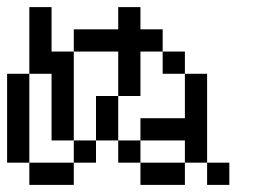

<svg xmlns="http://www.w3.org/2000/svg" viewBox="-20 -520 728 540"><path d="M0 -62.5V-125H62.5V-62.5ZM0 -125V-187.5H62.5V-125ZM0 -187.5V-250H62.5V-187.5ZM62.5 0V-62.5H125V0ZM125 0V-62.5H187.5V0ZM187.5 -62.5V-125H250V-62.5ZM125 -125V-187.5H187.5V-125ZM125 -187.5V-250H187.5V-187.5ZM62.5 -312.5V-375H125V-312.5ZM125 -250V-312.5H187.5V-250ZM62.5 -375V-437.5H125V-375ZM187.5 -375V-437.5H250V-375ZM250 -375V-437.5H312.5V-375ZM312.5 -375V-437.5H375V-375ZM375 -375V-437.5H437.5V-375ZM312.5 -437.5V-500H375V-437.5ZM312.5 -312.5V-375H375V-312.5ZM312.5 -250V-312.5H375V-250ZM250 -187.5V-250H312.5V-187.5ZM250 -125V-187.5H312.5V-125ZM312.5 -62.5V-125H375V-62.5ZM375 -125V-187.5H437.5V-125ZM437.5 -125V-187.5H500V-125ZM375 0V-62.5H437.5V0ZM437.5 0V-62.5H500V0ZM500 -62.5V-125H562.5V-62.5ZM500 -125V-187.5H562.5V-125ZM500 -187.5V-250H562.5V-187.5ZM500 -250V-312.5H562.5V-250ZM437.5 -312.5V-375H500V-312.5ZM562.5 0V-62.5H625V0ZM0 -250V-312.5H62.5V-250ZM125 -312.5V-375H187.5V-312.5ZM62.5 -437.5V-500H125V-437.5Z"/></svg>

Font: AprilSans
Style: Regular
Weight: 400
Designer: typesprite
Version: Version 1.001;PS 001.001;hotconv 1.0.88;makeotf.lib2.5.64775